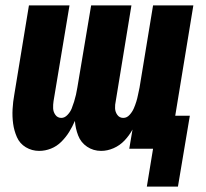

<svg xmlns="http://www.w3.org/2000/svg" viewBox="-20 -550 760 710"><path d="M523 140H638L682 -122H628L695 -530H546L496 -226Q493 -213 490.5 -200Q488 -187 484 -174Q480 -161 474.5 -148.5Q469 -136 459 -125Q449 -114 436 -114Q422 -114 414 -125Q406 -136 405.5 -149.5Q405 -163 408 -176L466 -530H317L266 -226Q264 -213 261 -200Q258 -187 254 -174Q250 -161 245 -148.5Q240 -136 229.5 -125Q219 -114 207 -114Q193 -114 185 -125Q177 -136 176.5 -149.5Q176 -163 178 -176L237 -530H87L33 -201Q28 -174 26.5 -146.5Q25 -119 28.5 -93Q32 -67 42.5 -43Q53 -19 75.5 -5.5Q98 8 125 8Q147 8 168.5 -0.5Q190 -9 207 -26Q224 -43 236 -62.5Q248 -82 257 -103Q259 -75 269 -49Q279 -23 302 -7.5Q325 8 354 8Q377 8 400 -2Q423 -12 440.5 -30.5Q458 -49 470 -71L458 0H546Z"/></svg>

Font: Iosevka Sparkle Heavy
Style: Italic
Weight: 900
Italic angle: -9°
Designer: Belleve Invis
Foundry: Belleve Invis
Version: Version 4.5.0; ttfautohint (v1.8.3)